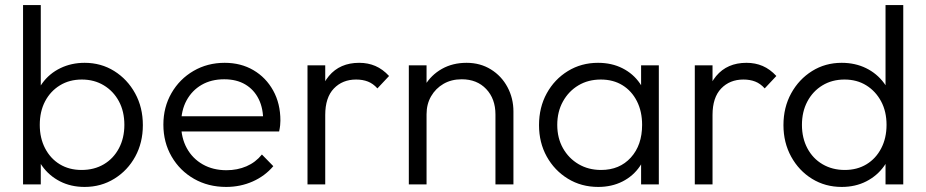

<svg xmlns="http://www.w3.org/2000/svg" viewBox="-20 -728 3657 758"><path d="M314 10Q260 10 217 -12Q174 -34 146.5 -72.5Q119 -111 113 -162V-309Q119 -361 147 -399.5Q175 -438 218.5 -459Q262 -480 314 -480Q379 -480 431 -447.5Q483 -415 513.5 -359.5Q544 -304 544 -234Q544 -165 514 -110Q484 -55 431.5 -22.5Q379 10 314 10ZM71 0V-708H141V-355L127 -242L141 -126V0ZM302 -57Q352 -57 390 -79.5Q428 -102 449.5 -142.5Q471 -183 471 -235Q471 -288 449.5 -328Q428 -368 390 -391Q352 -414 303 -414Q254 -414 216.5 -391Q179 -368 158 -328Q137 -288 137 -235Q137 -183 158 -142.5Q179 -102 216 -79.5Q253 -57 302 -57Z M873 10Q802 10 746 -22Q690 -54 657.5 -110Q625 -166 625 -236Q625 -305 657 -360.5Q689 -416 744 -448Q799 -480 867 -480Q931 -480 980.5 -451Q1030 -422 1058.5 -370.5Q1087 -319 1087 -252Q1087 -244 1086 -233.5Q1085 -223 1082 -209H675V-269H1044L1019 -247Q1020 -299 1001.5 -336.5Q983 -374 948.5 -394.5Q914 -415 865 -415Q814 -415 776 -393Q738 -371 716.5 -331.5Q695 -292 695 -238Q695 -184 717.5 -143Q740 -102 780.5 -79Q821 -56 874 -56Q917 -56 953 -71.5Q989 -87 1014 -118L1059 -72Q1026 -33 977.5 -11.5Q929 10 873 10Z M1194 0V-470H1264V0ZM1264 -274 1235 -287Q1235 -376 1278.5 -428Q1322 -480 1398 -480Q1433 -480 1462 -467.5Q1491 -455 1516 -428L1470 -379Q1453 -398 1432.5 -406Q1412 -414 1386 -414Q1332 -414 1298 -378.5Q1264 -343 1264 -274Z M1936 0V-276Q1936 -338 1899.5 -376.5Q1863 -415 1803 -415Q1762 -415 1731 -397Q1700 -379 1682 -348Q1664 -317 1664 -277L1632 -295Q1632 -348 1657 -390Q1682 -432 1724.5 -456Q1767 -480 1822 -480Q1876 -480 1918 -454Q1960 -428 1983.5 -384Q2007 -340 2007 -288V0ZM1594 0V-470H1664V0Z M2342 10Q2275 10 2222 -22.5Q2169 -55 2138.5 -110Q2108 -165 2108 -234Q2108 -304 2138.5 -359.5Q2169 -415 2222 -447.5Q2275 -480 2341 -480Q2395 -480 2437.5 -458.5Q2480 -437 2506.5 -398.5Q2533 -360 2539 -309V-162Q2533 -111 2506.5 -72Q2480 -33 2437.5 -11.5Q2395 10 2342 10ZM2353 -57Q2426 -57 2470.5 -106Q2515 -155 2515 -235Q2515 -288 2494.5 -328.5Q2474 -369 2437.5 -391.5Q2401 -414 2352 -414Q2302 -414 2263.5 -391Q2225 -368 2202.5 -327.5Q2180 -287 2180 -235Q2180 -183 2202.5 -143Q2225 -103 2264 -80Q2303 -57 2353 -57ZM2511 0V-126L2525 -242L2511 -355V-470H2581V0Z M2723 0V-470H2793V0ZM2793 -274 2764 -287Q2764 -376 2807.5 -428Q2851 -480 2927 -480Q2962 -480 2991 -467.5Q3020 -455 3045 -428L2999 -379Q2982 -398 2961.5 -406Q2941 -414 2915 -414Q2861 -414 2827 -378.5Q2793 -343 2793 -274Z M3303 10Q3238 10 3186 -22Q3134 -54 3103.5 -109.5Q3073 -165 3073 -234Q3073 -304 3103.5 -359.5Q3134 -415 3186 -447.5Q3238 -480 3303 -480Q3356 -480 3399 -459Q3442 -438 3470.5 -399.5Q3499 -361 3504 -309V-162Q3498 -111 3470.5 -72.5Q3443 -34 3400 -12Q3357 10 3303 10ZM3315 -57Q3364 -57 3401 -79.5Q3438 -102 3459 -142.5Q3480 -183 3480 -235Q3480 -288 3458.5 -328Q3437 -368 3400 -391Q3363 -414 3314 -414Q3265 -414 3227 -391Q3189 -368 3167.5 -327.5Q3146 -287 3146 -235Q3146 -183 3167.5 -142.5Q3189 -102 3227.5 -79.5Q3266 -57 3315 -57ZM3546 0H3476V-126L3490 -242L3476 -355V-708H3546Z"/></svg>

Font: Outfit Thin Light
Style: Regular
Weight: 300
Version: Version 1.100;gftools[0.9.27]